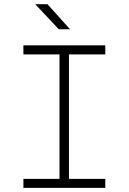

<svg xmlns="http://www.w3.org/2000/svg" viewBox="-20 -914 626 934"><path d="M93.8 0H492.2V-43.9H315.4V-649.4H492.2V-693.4H93.8V-649.4H269.5V-43.9H93.8ZM266.1 -771.5H320.8L210.9 -893.6H151.4Z"/></svg>

Font: Cascadia Code PL ExtraLight
Style: Regular
Weight: 200
Monospace: yes
Designer: Aaron Bell
Foundry: Saja Typeworks
Version: Version 2404.023